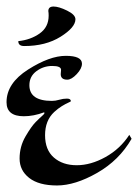

<svg xmlns="http://www.w3.org/2000/svg" viewBox="-59 -523 423 588"><path d="M127 -296 128 -309Q128 -321 101 -321Q74 -321 52.5 -305Q31 -289 31 -262Q31 -214 100 -214Q111 -214 122.5 -217.5Q134 -221 146 -221Q158 -221 158 -213Q158 -212 150 -208.5Q142 -205 130.5 -198Q119 -191 107 -180Q79 -154 79 -109Q79 -64 106 -40.5Q133 -17 176 -17Q219 -17 264 -42Q309 -67 337 -110L344 -98Q306 -32 238.5 6.5Q171 45 115.5 45Q60 45 30.5 22Q1 -1 1 -37.5Q1 -74 19 -105Q37 -136 50.5 -149.5Q64 -163 70.5 -168.5Q77 -174 77 -176.5Q77 -179 76 -179Q44 -167 14 -167Q-39 -167 -39 -210Q-39 -268 27 -310Q93 -352 142.5 -352Q192 -352 192 -328Q192 -313 176 -296Q160 -279 147 -279Q127 -279 127 -296ZM-3 -397Q35 -401 62.5 -420.5Q90 -440 90 -475Q90 -484 89 -489Q89 -503 105 -503Q121 -503 146.5 -490.5Q172 -478 172 -464Q172 -439 126.5 -410.5Q81 -382 15 -382Q-3 -382 -3 -397Z"/></svg>

Font: Mr Bedfort
Style: Regular
Weight: 400
Designer: Alejandro Paul
Foundry: Alejandro Paul
Version: Version 1.000